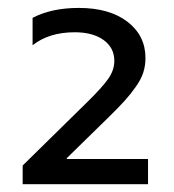

<svg xmlns="http://www.w3.org/2000/svg" viewBox="-20 -826 436 482"><path d="M36.9 -363.6V-410.5L198.9 -569.6Q236.2 -606.2 251.6 -628Q267 -649.9 267 -673.3Q267 -706 240.1 -725.5Q213.1 -745 167.6 -745Q103 -745 61.8 -712.4V-781.2Q109.4 -806.1 177.6 -806.1Q255 -806.1 300.1 -771.3Q345.2 -736.5 345.2 -680.4Q345.2 -661.2 339.7 -644Q334.2 -626.8 320.8 -608Q307.5 -589.1 291.9 -571.9Q276.3 -554.7 250 -529.1L147.7 -429V-426.8H351.6V-363.6Z"/></svg>

Font: TID UI
Style: Regular
Weight: 400
Designer: The TID Project Authors
Foundry: Bakken & Bæck
Version: Version 1.001;hotconv 1.0.109;makeotfexe 2.5.65596